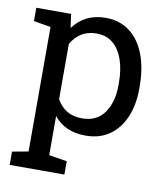

<svg xmlns="http://www.w3.org/2000/svg" viewBox="-83 -608 771 881"><g transform="rotate(10 302.5 -167.5)"><path d="M21.5 203.1V141.1L96.2 127.4V-452.6L16.6 -466.3V-528.3H178.7L187.5 -463.9Q213.9 -500 251.7 -519Q289.6 -538.1 339.4 -538.1Q404.8 -538.1 451.2 -502.7Q497.6 -467.3 522 -403.6Q546.4 -339.8 546.4 -254.4V-244.1Q546.4 -168 521.7 -110.8Q497.1 -53.7 451.2 -21.7Q405.3 10.3 340.8 10.3Q292 10.3 255.1 -6.1Q218.3 -22.5 192.4 -54.7V127.4L276.4 141.1V203.1ZM311 -64.9Q379.4 -64.9 414.6 -114.7Q449.7 -164.6 449.7 -244.1V-254.4Q449.7 -314.9 434.1 -361.1Q418.5 -407.2 387.5 -433.6Q356.4 -460 310.1 -460Q269 -460 239.7 -441.4Q210.4 -422.9 192.4 -390.6V-133.3Q210.4 -100.6 239.5 -82.8Q268.6 -64.9 311 -64.9Z"/></g></svg>

Font: Roboto Slab LO
Style: Regular
Weight: 400
Designer: Google
Version: Version 2.000